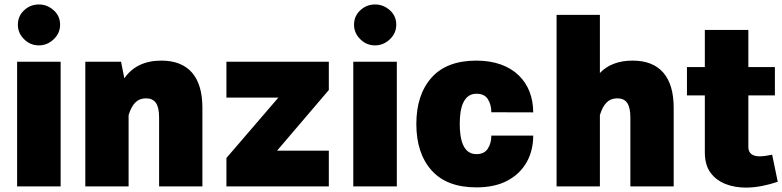

<svg xmlns="http://www.w3.org/2000/svg" viewBox="-20 -830 3483 855"><path d="M59.6 -720.2C59.6 -694.8 68.8 -673.3 87.4 -655.3C105.5 -637.2 127.4 -627.9 153.3 -627.9C178.2 -627.9 200.2 -637.2 219.2 -655.3C238.3 -673.3 247.6 -694.8 247.6 -720.2C247.6 -745.6 238.3 -767.1 219.2 -784.2C200.2 -801.3 178.2 -810.1 153.3 -810.1C127.4 -810.1 105.5 -801.3 87.4 -784.2C68.8 -767.1 59.6 -745.6 59.6 -720.2ZM56.2 0H250V-555.2H56.2Z M552.7 -317.4C567.9 -366.7 590.8 -392.1 629.9 -392.1C670.4 -392.1 688.5 -366.2 688.5 -306.2V0H881.3V-350.6C881.3 -487.8 818.4 -560.1 698.7 -560.1C625 -560.1 570.3 -533.7 533.7 -481.4L519 -555.2H359.9V0H552.7Z M1219.7 -395.5 988.3 -126.5V0H1444.3V-159.2H1213.9L1444.3 -429.2V-555.2H988.3V-395.5Z M1556.6 -720.2C1556.6 -694.8 1565.9 -673.3 1584.5 -655.3C1602.5 -637.2 1624.5 -627.9 1650.4 -627.9C1675.3 -627.9 1697.3 -637.2 1716.3 -655.3C1735.4 -673.3 1744.6 -694.8 1744.6 -720.2C1744.6 -745.6 1735.4 -767.1 1716.3 -784.2C1697.3 -801.3 1675.3 -810.1 1650.4 -810.1C1624.5 -810.1 1602.5 -801.3 1584.5 -784.2C1565.9 -767.1 1556.6 -745.6 1556.6 -720.2ZM1553.2 0H1747.1V-555.2H1553.2Z M2101.6 -560.1C2013.2 -560.1 1946.3 -534.7 1901.4 -483.9C1856.4 -433.1 1834 -364.3 1834 -277.8C1834 -191.4 1856.4 -122.6 1901.4 -71.8C1946.3 -21 2013.2 4.4 2101.6 4.4C2156.7 4.4 2203.6 -5.9 2241.2 -26.4C2316.4 -66.9 2354.5 -139.6 2354.5 -226.1H2168C2168 -203.1 2162.6 -184.1 2152.3 -168C2142.1 -151.9 2125 -143.6 2101.6 -143.6C2042 -143.6 2027.3 -209 2027.3 -279.3C2027.3 -348.6 2043.5 -412.6 2101.6 -412.6C2125 -412.6 2142.1 -404.8 2152.3 -388.7C2162.6 -372.6 2168 -353 2168 -330.1L2354.5 -329.6C2354.5 -461.4 2267.1 -560.1 2101.6 -560.1Z M2651.4 -317.4C2666.5 -366.7 2689.5 -392.1 2728.5 -392.1C2769 -392.1 2787.1 -366.2 2787.1 -306.2V0H2980V-350.6C2980 -487.8 2917 -560.1 2797.4 -560.1C2734.9 -560.1 2686 -541.5 2651.4 -504.9V-763.7H2458.5V0H2651.4Z M3418.5 -141.1C3400.9 -137.2 3378.4 -133.8 3362.3 -133.8C3332.5 -133.8 3312.5 -146.5 3312.5 -175.3V-405.3H3430.7V-531.2H3312.5V-696.8H3118.7V-531.2H3039.1V-405.3H3118.7V-152.8C3118.7 -114.7 3127 -84 3144 -61C3177.7 -14.6 3236.8 5.4 3302.7 5.4C3351.1 5.4 3400.9 -6.3 3443.4 -20.5Z"/></svg>

Font: Estedad Black
Style: Regular
Weight: 900
Designer: Amin Abedi
Version: Version 7.3